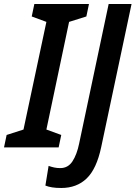

<svg xmlns="http://www.w3.org/2000/svg" viewBox="-60 -734 675 956"><path d="M-40 0 -27 -62 57 -89 171 -625 98 -652 111 -714H383L370 -652L284 -625L171 -89L245 -62L232 0ZM245 202Q219 202 200 199Q181 196 166 190L182 92Q196 97 210 100Q224 103 240 103Q279 103 301 69Q323 35 334 -19L481 -714H595L444 -2Q421 107 371.5 154.5Q322 202 245 202Z"/></svg>

Font: Noto Sans Condensed SemiBold
Style: Italic
Weight: 600
Width: 3
Italic angle: -12°
Designer: Monotype Design Team
Foundry: Monotype Imaging Inc.
Version: Version 2.013; ttfautohint (v1.8.4.7-5d5b)